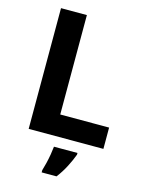

<svg xmlns="http://www.w3.org/2000/svg" viewBox="-136 -795 831 1097"><g transform="rotate(15 279.5 -246.5)"><path d="M85 0V-714H238V-126H527V0ZM390 71Q377 106 357 145Q337 184 309 221H221V208Q227 189 233.5 162Q240 135 244.5 108Q249 81 251 61H390Z"/></g></svg>

Font: Noto Sans Khmer UI
Style: Bold
Weight: 700
Designer: Danh Hong and the Monotype Design Team
Foundry: Monotype Imaging Inc.
Version: Version 2.002; ttfautohint (v1.8.4.7-5d5b)